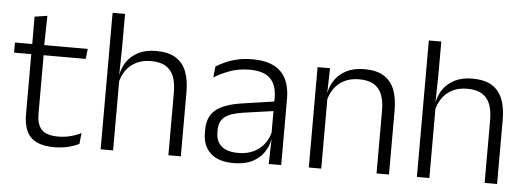

<svg xmlns="http://www.w3.org/2000/svg" viewBox="-46 -790 2549 929"><g transform="rotate(5 1228.0 -326.0)"><path d="M242.5 9.5Q189 9.5 155.8 -6.5Q122.5 -22.5 107.2 -55.5Q92 -88.5 92 -137.5V-455.5H152V-144.5Q152 -93 175.8 -68.2Q199.5 -43.5 256 -43.5Q286 -43.5 314.2 -50.5Q342.5 -57.5 367.5 -70.5L362 -17.5Q338.5 -5 307 2.2Q275.5 9.5 242.5 9.5ZM8.5 -429.5V-478.5H362L356.5 -429.5ZM92.5 -471.5 92 -611.5 153.5 -621 150.5 -471.5Z M795.5 0V-306Q795.5 -349.5 783.8 -381Q772 -412.5 745 -429.5Q718 -446.5 672.5 -446.5Q630.5 -446.5 599.5 -430.5Q568.5 -414.5 549.8 -386.5Q531 -358.5 524 -323L508.5 -367.5H525Q531.5 -403.5 552.2 -432.8Q573 -462 608 -479.8Q643 -497.5 693.5 -497.5Q752.5 -497.5 788 -475.5Q823.5 -453.5 839.8 -412.2Q856 -371 856 -312V0ZM466.5 0V-663H527V-501L524.5 -361L527 -356V0Z M1283 0 1286 -121.5 1283.5 -131V-288.5V-321Q1283.5 -384 1251.8 -415.2Q1220 -446.5 1152 -446.5Q1099 -446.5 1055.5 -430.5Q1012 -414.5 979 -394L985 -447.5Q1003 -459 1028.5 -470.8Q1054 -482.5 1087.2 -490.2Q1120.5 -498 1160.5 -498Q1209.5 -498 1244.2 -486Q1279 -474 1301 -451Q1323 -428 1333.2 -395.5Q1343.5 -363 1343.5 -322.5V0ZM1112 10.5Q1039.5 10.5 1000.8 -24.5Q962 -59.5 962 -125V-138Q962 -202.5 1001.8 -235.2Q1041.5 -268 1130.5 -281L1293.5 -305L1296.5 -259L1138 -236.5Q1076 -227.5 1049 -205.8Q1022 -184 1022 -141.5V-132.5Q1022 -87.5 1049.5 -64Q1077 -40.5 1130 -40.5Q1175.5 -40.5 1207.8 -57Q1240 -73.5 1259.8 -101.2Q1279.5 -129 1286 -163.5L1298 -120.5H1285.5Q1279.5 -86 1259.2 -56Q1239 -26 1202.8 -7.8Q1166.5 10.5 1112 10.5Z M1806.5 0V-306Q1806.5 -349.5 1794.8 -381Q1783 -412.5 1756 -429.5Q1729 -446.5 1683.5 -446.5Q1641.5 -446.5 1610.5 -430.5Q1579.5 -414.5 1560.5 -386.5Q1541.5 -358.5 1534.5 -322.5L1522 -367.5H1535.5Q1542 -403.5 1562.8 -432.8Q1583.5 -462 1618.8 -479.8Q1654 -497.5 1704.5 -497.5Q1763.5 -497.5 1799 -475.5Q1834.5 -453.5 1850.8 -412.2Q1867 -371 1867 -312V0ZM1477.5 0V-487.5H1538L1535 -367L1538 -364V0Z M2331.5 0V-306Q2331.5 -349.5 2319.8 -381Q2308 -412.5 2281 -429.5Q2254 -446.5 2208.5 -446.5Q2166.5 -446.5 2135.5 -430.5Q2104.5 -414.5 2085.8 -386.5Q2067 -358.5 2060 -323L2044.5 -367.5H2061Q2067.5 -403.5 2088.2 -432.8Q2109 -462 2144 -479.8Q2179 -497.5 2229.5 -497.5Q2288.5 -497.5 2324 -475.5Q2359.5 -453.5 2375.8 -412.2Q2392 -371 2392 -312V0ZM2002.5 0V-663H2063V-501L2060.5 -361L2063 -356V0Z"/></g></svg>

Font: Anek Latin Light
Style: Regular
Weight: 300
Designer: Yesha Goshar
Foundry: Ek Type
Version: Version 1.003